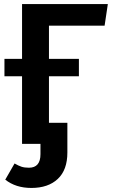

<svg xmlns="http://www.w3.org/2000/svg" viewBox="-20 -711 558 949"><path d="M222 -584V-420H370V-334H222V-104H313V43Q313 129 265.5 173.5Q218 218 135 218Q58 218 6 177L52 97Q71 108 86 113Q101 118 123 118Q180 118 180 51V0H89V-334H2V-420H89V-691H513L497 -584Z"/></svg>

Font: Fira Sans Medium
Style: Regular
Weight: 500
Designer: bBox Type GmbH & Carrois Corporate GbR & Edenspiekermann AG
Foundry: bBox Type GmbH & Carrois Corporate GbR & Edenspiekermann AG
Version: Version 4.301